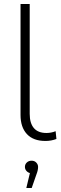

<svg xmlns="http://www.w3.org/2000/svg" viewBox="-20 -703 306 963"><path d="M83 -126V-683H129V-132Q129 -85 150 -60.5Q171 -36 213 -36Q237 -36 259 -45L263 -6Q237 4 208 4Q147 4 115 -30.5Q83 -65 83 -126ZM171 134Q171 151 163 171L139 240H112L130 165Q119 162 112 153.5Q105 145 105 134Q105 121 114.5 112Q124 103 138.5 103Q153 103 162 112.5Q171 122 171 134Z"/></svg>

Font: Montserrat Ace
Style: Light
Weight: 300
Designer: Julieta Ulanovsky
Foundry: Julieta Ulanovsky
Version: Version 1